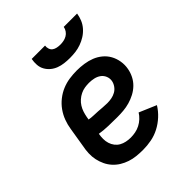

<svg xmlns="http://www.w3.org/2000/svg" viewBox="-208 -879 1017 1017"><g transform="rotate(-45 300.0 -371.0)"><path d="M275 8Q250 8 226 5.5Q202 3 179.5 -4.5Q157 -12 137.5 -24Q118 -36 102.5 -53Q87 -70 77 -91Q67 -112 62 -135Q57 -158 58 -183Q59 -208 64 -232L82 -342Q86 -369 96 -396Q106 -423 123 -447Q140 -471 163.5 -489.5Q187 -508 213.5 -519Q240 -530 268 -534Q296 -538 323 -538Q350 -538 377 -534Q404 -530 428 -520.5Q452 -511 472 -494.5Q492 -478 504.5 -455.5Q517 -433 521.5 -406Q526 -379 521 -352Q517 -329 506 -307Q495 -285 477.5 -268Q460 -251 438 -239.5Q416 -228 393 -221.5Q370 -215 347 -213Q324 -211 301 -211Q268 -211 234.5 -212Q201 -213 169 -218V-217Q166 -200 166 -182.5Q166 -165 171 -149Q176 -133 186 -120Q196 -107 210 -99Q224 -91 241 -87.5Q258 -84 275 -84Q292 -84 310 -87.5Q328 -91 344.5 -99.5Q361 -108 375 -121Q389 -134 398 -149L494 -108Q477 -80 452 -57Q427 -34 398 -19Q369 -4 337.5 2Q306 8 275 8ZM316 -301Q332 -301 348 -304Q364 -307 378.5 -315Q393 -323 403 -337Q413 -351 416 -367Q419 -385 412 -401.5Q405 -418 391 -428Q377 -438 359 -442Q341 -446 323 -446Q307 -446 291 -443.5Q275 -441 259.5 -433.5Q244 -426 231 -414.5Q218 -403 209 -388.5Q200 -374 195 -358.5Q190 -343 187 -327L184 -310Q200 -307 217 -306.5Q234 -306 250.5 -305Q267 -304 283 -302.5Q299 -301 316 -301ZM345 -610Q324 -610 303.5 -612.5Q283 -615 264.5 -622Q246 -629 231 -641.5Q216 -654 206.5 -671Q197 -688 195.5 -708.5Q194 -729 198 -750H298Q296 -738 300 -726Q304 -714 313 -707.5Q322 -701 334.5 -698.5Q347 -696 359 -696Q372 -696 384.5 -698.5Q397 -701 408.5 -707.5Q420 -714 428 -725.5Q436 -737 438 -750H538Q535 -729 526.5 -708.5Q518 -688 503 -671Q488 -654 469 -642Q450 -630 429 -622.5Q408 -615 387 -612.5Q366 -610 345 -610Z"/></g></svg>

Font: Iosevka Curly Slab SmBdEx
Style: Italic
Weight: 600
Width: 7
Italic angle: -9°
Monospace: yes
Designer: Belleve Invis
Foundry: Belleve Invis
Version: Version 11.1.0; ttfautohint (v1.8.3)